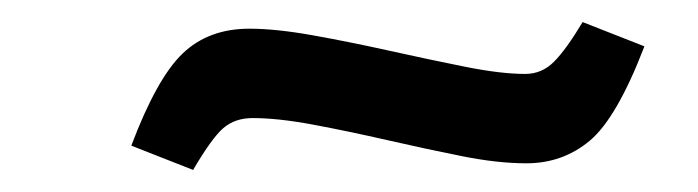

<svg xmlns="http://www.w3.org/2000/svg" viewBox="-20 -389 633 174"><path d="M457 -241Q431 -241 398.5 -247.5Q366 -254 331 -262Q296 -270 264 -276Q232 -282 209 -282Q193 -282 182.5 -273Q172 -264 155 -235L99 -257Q122 -318 145.5 -340.5Q169 -363 206 -363Q230 -363 263.5 -357Q297 -351 333 -343Q369 -335 401.5 -328.5Q434 -322 456 -322Q471 -322 482 -333Q493 -344 508 -369L564 -347Q539 -282 514.5 -261.5Q490 -241 457 -241Z"/></svg>

Font: Literata 12pt Medium
Style: Italic
Weight: 500
Italic angle: -2°
Designer: Latin by Veronika Burian and Jose Scaglione. Greek by Irene Vlachou. Cyrillic by Vera Evstafieva
Foundry: TypeTogether
Version: Version 3.002